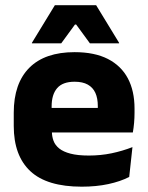

<svg xmlns="http://www.w3.org/2000/svg" viewBox="-20 -707 570 740"><path d="M295 12.5Q161 12.5 97 -47.2Q33 -107 33 -221.5V-272.5Q33 -385.5 93 -445.8Q153 -506 267.5 -506Q344.5 -506 395.8 -479.8Q447 -453.5 472.8 -405Q498.5 -356.5 498.5 -288.5V-272Q498.5 -253 496.8 -233.2Q495 -213.5 492 -196.5H354Q356 -225.5 356.5 -251.2Q357 -277 357 -298Q357 -328.5 347.5 -349.2Q338 -370 318.2 -381Q298.5 -392 267.5 -392Q221.5 -392 200.2 -367.2Q179 -342.5 179 -297V-252L180 -235.5V-200.5Q180 -181.5 186.2 -164.5Q192.5 -147.5 208.2 -134.8Q224 -122 251.8 -114.8Q279.5 -107.5 322.5 -107.5Q368 -107.5 410 -116.2Q452 -125 490.5 -140L478 -25Q444 -7.5 397.5 2.5Q351 12.5 295 12.5ZM114 -196.5V-291H461V-196.5ZM191.5 -687H350.5L439 -542V-540H326.5L273.5 -612.5H269L216 -540H103V-542Z"/></svg>

Font: Anek Gurmukhi Medium
Style: Bold
Weight: 700
Version: Version 1.003